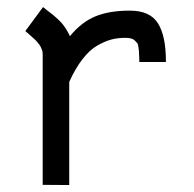

<svg xmlns="http://www.w3.org/2000/svg" viewBox="-20 -531 558 551"><path d="M180.7 -427.2Q213.9 -467.8 253.9 -484.1Q293.9 -500.5 352.5 -500.5Q410.6 -500.5 433.3 -464.1Q456.1 -427.7 456.1 -356V-353H379.9Q379.9 -357.9 379.4 -368.9Q378.9 -379.9 378.7 -384.3Q378.4 -388.7 377.2 -396.7Q376 -404.8 373.3 -408Q370.6 -411.1 366.2 -415.3Q361.8 -419.4 355 -420.9Q348.1 -422.4 338.9 -422.4Q317.9 -422.4 299.3 -417.5Q280.8 -412.6 259 -400.1Q237.3 -387.7 216.8 -361.3Q196.3 -335 178.7 -295.9V0L102.5 -0.5V-373Q102.5 -377.4 102.1 -381.6Q101.6 -385.7 99.6 -389.9Q97.7 -394 96.4 -397.2Q95.2 -400.4 91.6 -404.5Q87.9 -408.7 86.2 -411.1Q84.5 -413.6 79.1 -418.5Q73.7 -423.3 71.3 -425.5Q68.8 -427.7 62.3 -433.6Q55.7 -439.5 52.7 -441.9L103.5 -510.7Q106.9 -507.8 117.9 -499.3Q128.9 -490.7 133.3 -487.3Q137.7 -483.9 146.2 -475.8Q154.8 -467.8 159.7 -461.7Q164.6 -455.6 170.4 -446.3Q176.3 -437 180.7 -427.2Z"/></svg>

Font: Fantasque Sans Mono
Style: Regular
Weight: 400
Monospace: yes
Designer: Jany Belluz
Version: Version 1.8.0 ; ttfautohint (v1.8.2)